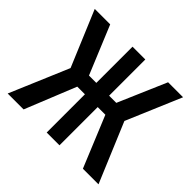

<svg xmlns="http://www.w3.org/2000/svg" viewBox="-135 -710 870 870"><g transform="rotate(45 300.0 -275.0)"><path d="M9 0 129 -283 17 -550H116L212 -318H259V-550H341V-318H387L487 -550H583L471 -286L591 0H491L390 -245H341V0H259V-245H210L111 0Z"/></g></svg>

Font: Pitagon Sans Mono SemiBold
Style: Regular
Weight: 600
Monospace: yes
Designer: Travis Tran
Foundry: Pitagon
Version: Version 1.001; ttfautohint (v1.8.4.7-5d5b);gftools[0.9.26]